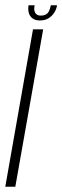

<svg xmlns="http://www.w3.org/2000/svg" viewBox="-34 -707 236 727"><path d="M-14 0H24L129.5 -596H91ZM117 -629.5Q136 -629.5 149.2 -637.5Q162.5 -645.5 171 -658.5Q179.5 -671.5 182 -687H158.5Q156 -675 152 -666Q148 -657 140.2 -652.5Q132.5 -648 120.5 -648Q110 -648 104.2 -652.8Q98.5 -657.5 96.5 -666Q94.5 -674.5 97 -687H74Q71.5 -671.5 75 -658.5Q78.5 -645.5 89 -637.5Q99.5 -629.5 117 -629.5Z"/></svg>

Font: Anybody Condensed ExtraLight
Style: Italic
Weight: 250
Width: 3
Italic angle: -10°
Version: Version 1.113;gftools[0.9.25]